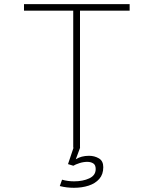

<svg xmlns="http://www.w3.org/2000/svg" viewBox="-20 -720 750 936"><path d="M612 -700V-668H370V0H337V-668H97V-700ZM338.5 0H370.5L349.5 56.5Q376 39.5 414 39.5Q440.5 39.5 462 52Q483.5 64.5 483.5 95Q483.5 130 464 152.2Q444.5 174.5 412 185Q379.5 195.5 340.5 195.5Q323.5 195.5 306.2 193.5Q289 191.5 271.5 187L282.5 156Q311 164 341 164Q384 164 415.2 149.5Q446.5 135 446.5 104Q446.5 84 434.5 76.5Q422.5 69 405.5 69Q387 69 367.5 75.2Q348 81.5 337.5 88L311.5 80Z"/></svg>

Font: League Mono Thin
Style: Regular
Weight: 100
Width: 6
Designer: Tyler Finck
Foundry: The League of Moveable Type / Tyler Finck
Version: Version 2.300;RELEASE